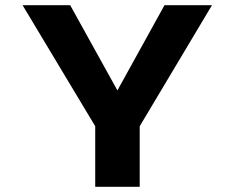

<svg xmlns="http://www.w3.org/2000/svg" viewBox="-20 -720 915 740"><path d="M347 0V-233.5L67 -700H250.5L432.5 -371.5L614 -700H797L518.5 -233.5V0Z"/></svg>

Font: Trispace SemiExpanded
Style: Bold
Weight: 700
Width: 6
Designer: Tyler Finck
Foundry: Etcetera Type Company
Version: Version 1.210; ttfautohint (v1.8.3)